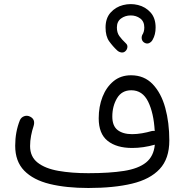

<svg xmlns="http://www.w3.org/2000/svg" viewBox="-20 -894 908 944"><path d="M499 -758.8Q499 -804.7 523.9 -832.3Q548.8 -859.9 585.4 -869.1Q622.1 -878.4 658.7 -869.4Q695.3 -860.4 720.2 -832.8Q745.1 -805.2 745.1 -758.8Q745.1 -758.8 745.1 -758.8Q745.1 -723.6 730.5 -698.7Q725.1 -688 713.9 -682.4Q702.6 -676.8 689.9 -684.1Q680.2 -689.9 677.5 -700.4Q674.8 -710.9 679.2 -721.7Q689.5 -737.3 689.5 -758.8Q689.5 -788.6 669.2 -803.5Q648.9 -818.4 622.1 -818.1Q595.2 -817.9 575 -803Q554.7 -788.1 554.7 -758.8Q554.7 -733.4 566.7 -716.8Q578.6 -700.2 599.6 -680.2Q607.9 -672.4 606.2 -660.9Q604.5 -649.4 596.2 -642.1Q587.9 -634.3 576.2 -636.2Q564.5 -638.2 556.2 -646Q534.7 -666 516.8 -690.9Q499 -715.8 499 -758.8ZM54.7 -177.2Q54.7 -246.1 78.1 -303.7Q85 -317.9 99.4 -322.8Q113.8 -327.6 127.4 -320.8Q156.2 -307.1 144.5 -272Q137.7 -252.4 132.8 -226.8Q127.9 -201.2 127.9 -175.8Q127.9 -123.5 165 -94.5Q202.1 -65.4 266.8 -54Q331.5 -42.5 414.6 -42.5Q519 -42.5 589.8 -53.7Q660.6 -64.9 698.2 -95.2Q735.8 -125.5 741.2 -182.6Q684.1 -166.5 629.9 -166.5Q553.2 -166.5 509.3 -201.4Q465.3 -236.3 465.3 -312.5Q465.3 -370.1 484.1 -418Q502.9 -465.8 538.3 -494.9Q573.7 -523.9 624 -523.9Q689 -523.9 730.7 -480.2Q772.5 -436.5 792.5 -363.8Q812.5 -291 812.5 -203.1Q812.5 -113.8 765.1 -63Q717.8 -12.2 628.7 9Q539.6 30.3 414.6 30.3Q305.2 30.3 224.4 10.5Q143.6 -9.3 99.1 -54.9Q54.7 -100.6 54.7 -177.2ZM532.2 -320.8Q532.2 -274.9 558.3 -254.6Q584.5 -234.4 629.9 -234.4Q652.8 -234.4 678.5 -238.8Q704.1 -243.2 725.1 -249.5Q732.9 -251.5 740.7 -250Q735.8 -338.4 708.3 -394.3Q680.7 -450.2 625.5 -450.2Q578.6 -450.2 555.4 -411.1Q532.2 -372.1 532.2 -320.8Z"/></svg>

Font: Mikhak-FD Regular
Style: FD-Regular
Weight: 400
Designer: Amin Abedi
Version: Version 3.2